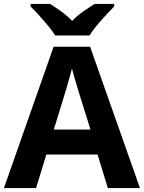

<svg xmlns="http://www.w3.org/2000/svg" viewBox="-20 -954 730 974"><path d="M527 0 475 -170H215L163 0H0L252 -717H437L690 0ZM387 -463Q382 -480 374 -506Q366 -532 358 -559Q350 -586 345 -606Q340 -586 331.5 -556.5Q323 -527 315.5 -500.5Q308 -474 304 -463L253 -297H439ZM260 -774Q246 -797 223.5 -824Q201 -851 177.5 -877Q154 -903 135 -921V-934H234Q260 -918 290 -896.5Q320 -875 346 -848Q372 -875 403 -896.5Q434 -918 460 -934H559V-921Q541 -903 517 -877Q493 -851 470.5 -824Q448 -797 434 -774Z"/></svg>

Font: Noto Sans New Tai Lue
Style: Bold
Weight: 700
Version: Version 2.003